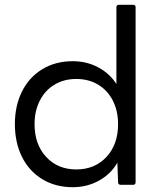

<svg xmlns="http://www.w3.org/2000/svg" viewBox="-20 -770 663 800"><path d="M42 -253Q42 -329 71.5 -388.5Q101 -448 156 -481.5Q211 -515 283 -515Q341 -515 389 -489.5Q437 -464 465 -420V-740Q465 -750 476 -750H535Q545 -750 545 -740V-11Q545 0 535 0H483Q472 0 472 -11L469 -92Q442 -45 392.5 -17.5Q343 10 283 10Q211 10 156 -23.5Q101 -57 71.5 -116.5Q42 -176 42 -253ZM472 -253Q472 -308 450 -351Q428 -394 388.5 -417.5Q349 -441 298 -441Q247 -441 207.5 -417.5Q168 -394 146 -351Q124 -308 124 -253Q124 -168 172.5 -116Q221 -64 298 -64Q375 -64 423.5 -116Q472 -168 472 -253Z"/></svg>

Font: LINE Seed Sans TH
Style: Regular
Weight: 400
Designer: Dalton Maag Ltd | Thai characters by Cadson Demak Co.,Ltd.
Foundry: Dalton Maag Ltd
Version: Version 1.002